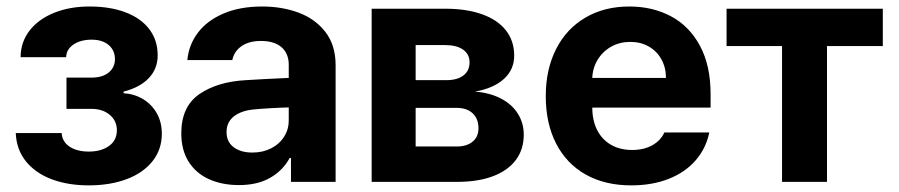

<svg xmlns="http://www.w3.org/2000/svg" viewBox="-20 -557 2752 588"><path d="M252 -92.8Q289.6 -92.8 313.7 -109.9Q337.9 -127 337.9 -158.2Q337.9 -187 316.2 -205.3Q294.4 -223.6 259.8 -223.6H183.6V-319.3H259.8Q293.9 -319.3 313 -335Q332 -350.6 332 -376Q332 -402.8 312.7 -419.2Q293.5 -435.5 260.7 -435.5Q227.1 -435.5 205.1 -420.7Q183.1 -405.8 182.6 -381.8H43Q43.5 -428.7 71 -463.9Q98.6 -499 146.5 -518.1Q194.3 -537.1 253.9 -537.1Q317.9 -537.1 365 -519Q412.1 -501 437.5 -467.3Q462.9 -433.6 462.9 -387.7Q462.9 -346.2 435.5 -317.6Q408.2 -289.1 358.4 -276.4V-271.5Q391.1 -269.5 417.7 -253.7Q444.3 -237.8 460 -210.4Q475.6 -183.1 475.6 -147.5Q475.6 -99.1 447 -63.2Q418.5 -27.3 367.7 -8.3Q316.9 10.7 252 10.7Q188 10.7 138.2 -8.1Q88.4 -26.9 59.3 -63Q30.3 -99.1 28.3 -149.4H168.9Q170.4 -123 193.1 -107.9Q215.8 -92.8 252 -92.8Z M732.4 -311.5Q786.1 -314.9 864.3 -318.4V-361.3Q863.3 -394.5 841.3 -413.1Q819.3 -431.6 779.3 -431.6Q743.2 -431.6 720.2 -416Q697.3 -400.4 691.4 -373H553.7Q558.1 -419.9 586.2 -457Q614.3 -494.1 664.6 -515.6Q714.8 -537.1 783.2 -537.1Q843.8 -537.1 894.8 -518.1Q945.8 -499 976.8 -458.7Q1007.8 -418.5 1007.8 -357.4V0H871.1V-73.2H867.2Q846.2 -34.7 807.4 -12.5Q768.6 9.8 711.9 9.8Q660.2 9.8 620.4 -8.1Q580.6 -25.9 557.9 -61.5Q535.2 -97.2 535.2 -148.4Q535.2 -230.5 590.3 -268.6Q645.5 -306.6 732.4 -311.5ZM752.9 -89.8Q785.2 -89.8 810.8 -103Q836.4 -116.2 850.6 -139.2Q864.7 -162.1 864.3 -189.5V-228Q841.3 -227.5 807.6 -225.6Q773.9 -223.6 755.9 -221.7Q717.8 -217.8 695.8 -200.2Q673.8 -182.6 673.8 -152.3Q673.8 -122.6 695.6 -106.2Q717.3 -89.8 752.9 -89.8Z M1118.2 -530.3H1343.8Q1408.7 -530.3 1456.1 -513.4Q1503.4 -496.6 1529.1 -464.4Q1554.7 -432.1 1554.7 -386.7Q1554.7 -343.8 1523.2 -315.2Q1491.7 -286.6 1434.6 -276.4Q1480.5 -272.9 1514.4 -255.1Q1548.3 -237.3 1566.2 -208.5Q1584 -179.7 1584 -144.5Q1584 -99.6 1559.8 -67.1Q1535.6 -34.7 1489.7 -17.3Q1443.8 0 1378.9 0H1118.2ZM1445.3 -164.1Q1445.3 -193.4 1427.5 -210Q1409.7 -226.6 1378.9 -226.6H1252.9V-108.4H1378.9Q1409.7 -108.4 1427.5 -123.3Q1445.3 -138.2 1445.3 -164.1ZM1418 -366.2Q1418 -391.1 1398.2 -405Q1378.4 -418.9 1343.8 -418.9H1252.9V-311.5H1346.7Q1380.4 -311.5 1399.2 -325.9Q1418 -340.3 1418 -366.2Z M1651.4 -262.7Q1651.4 -344.2 1682.9 -406.5Q1714.4 -468.8 1772.5 -502.9Q1830.6 -537.1 1907.2 -537.1Q1978.5 -537.1 2034.9 -507.1Q2091.3 -477.1 2123.8 -416.5Q2156.2 -356 2156.2 -268.6V-227.5H1793.9Q1793.9 -188 1808.8 -158.7Q1823.7 -129.4 1851.3 -113.5Q1878.9 -97.7 1916 -97.7Q1951.7 -97.7 1977.5 -112.1Q2003.4 -126.5 2014.6 -151.4H2152.3Q2142.1 -102.5 2110.4 -65.9Q2078.6 -29.3 2028.1 -9.3Q1977.5 10.7 1913.1 10.7Q1832.5 10.7 1773.7 -22.5Q1714.8 -55.7 1683.1 -117.4Q1651.4 -179.2 1651.4 -262.7ZM2019.5 -318.4Q2019.5 -350.1 2005.6 -375.2Q1991.7 -400.4 1966.8 -414.6Q1941.9 -428.7 1910.2 -428.7Q1877.9 -428.7 1851.8 -414.1Q1825.7 -399.4 1810.3 -374Q1794.9 -348.6 1793.9 -318.4Z M2205.1 -530.3H2683.6V-416H2512.7V0H2375V-416H2205.1Z"/></svg>

Font: WEMIX Pretendard
Style: Bold
Weight: 700
Designer: Base glyphs from Inter by Rasmus Andersson; Hangeul glyphs from Noto Sans CJK(Source Han Sans) by Jang Soo-young and Kan
Foundry: Kil Hyung-jin
Version: Version 1.000